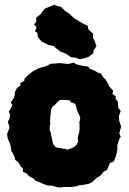

<svg xmlns="http://www.w3.org/2000/svg" viewBox="-20 -798 566 840"><path d="M241 22 230 21 210 15 186 13 168 6 157 1 134 -8 129 -15 106 -28 98 -38 80 -47 81 -58 68 -74 61 -87 46 -99 45 -107 37 -126 29 -138 28 -150 24 -169 14 -191 11 -212 22 -240 14 -266 21 -277 24 -297 19 -310 27 -324 34 -337 27 -350 41 -370 45 -384V-394L54 -413L69 -424V-435L86 -443L87 -453L99 -466L122 -485L131 -490L150 -500L180 -508L185 -510L201 -519L220 -520L241 -522L279 -518L301 -524L316 -516L347 -509L365 -507L373 -497L394 -489L407 -481L422 -476L431 -461L441 -451L454 -430L458 -419L475 -402L472 -388L487 -375L485 -368L496 -352L497 -327L508 -312L500 -291L502 -267L510 -245L502 -214L508 -200L501 -187L493 -162L494 -148L491 -130L485 -109L478 -92L460 -84L456 -73L449 -56L432 -45L420 -30L403 -20L395 -12L383 -1L369 6L344 11L325 13L310 18L291 20H262ZM275 -143 294 -150 304 -155 312 -161 318 -170 322 -180 320 -192 321 -202 323 -208 326 -219 328 -229V-239V-252L327 -263L330 -273L331 -285L323 -303L319 -310L314 -326L312 -337L309 -342L303 -347L290 -350L287 -358L269 -361H254L241 -360L229 -349L221 -340L214 -335L207 -327L204 -319L202 -310V-299L200 -291V-279L199 -269L200 -257L197 -241L198 -227L203 -216L204 -204L207 -192L210 -179L212 -168L219 -161L224 -153L241 -151L251 -148L265 -147ZM328 -539 306 -547H292L269 -563L245 -572L225 -587L216 -596L193 -601L162 -616L146 -636L143 -655L133 -661L140 -679L129 -692L139 -703L138 -721L157 -735L175 -760L203 -771L219 -778L225 -773L247 -768L266 -749L285 -737L303 -719L341 -696L364 -685L367 -669L387 -651V-632L393 -622L402 -596L390 -579L388 -565L367 -549L345 -542Z"/></svg>

Font: Winky Rough ExtraBold
Style: Regular
Weight: 800
Designer: Simon Atzbach
Foundry: typofactur
Version: Version 1.206; ttfautohint (v1.8.4.7-5d5b)